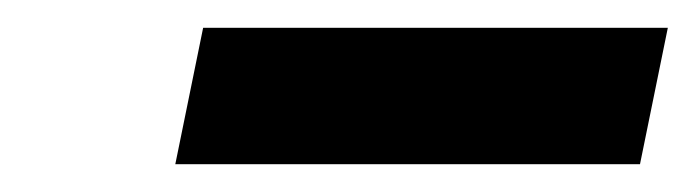

<svg xmlns="http://www.w3.org/2000/svg" viewBox="-20 -702 500 138"><path d="M126 -682H460L440 -584H106Z"/></svg>

Font: Prompt SemiBold
Style: Italic
Weight: 600
Italic angle: -12°
Designer: Katatrad Team
Foundry: CadsonDemak
Version: Version 1.001